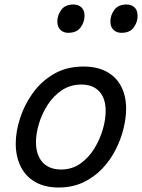

<svg xmlns="http://www.w3.org/2000/svg" viewBox="-20 -815 632 854"><path d="M241 19Q179 19 136 -6Q93 -31 71.5 -75.5Q50 -120 50 -176Q50 -229 69 -288.5Q88 -348 125.5 -400.5Q163 -453 219.5 -486Q276 -519 351 -519Q413 -519 455.5 -495.5Q498 -472 519.5 -429.5Q541 -387 541 -331Q541 -291 529.5 -243.5Q518 -196 494.5 -149.5Q471 -103 435 -65Q399 -27 350.5 -4Q302 19 241 19ZM251 -61Q300 -61 337 -87Q374 -113 399 -153.5Q424 -194 437 -238.5Q450 -283 450 -321Q450 -360 437 -386Q424 -412 400 -425.5Q376 -439 343 -439Q293 -439 255 -413.5Q217 -388 191.5 -348Q166 -308 153 -264Q140 -220 140 -183Q140 -144 153.5 -116.5Q167 -89 192 -75Q217 -61 251 -61ZM283 -669Q263 -669 249 -682Q235 -695 235 -720Q235 -747 252.5 -771Q270 -795 307 -795Q328 -795 342 -782.5Q356 -770 356 -744Q356 -717 338.5 -693Q321 -669 283 -669ZM520 -669Q499 -669 485 -682Q471 -695 471 -720Q471 -747 488.5 -771Q506 -795 543 -795Q564 -795 578 -782.5Q592 -770 592 -744Q592 -717 575 -693Q558 -669 520 -669Z"/></svg>

Font: Playwrite DK Loopet
Style: Regular
Weight: 400
Designer: Veronika Burian, José Scaglione
Foundry: TypeTogether
Version: Version 1.002